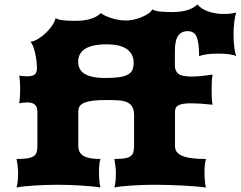

<svg xmlns="http://www.w3.org/2000/svg" viewBox="-20 -835 1072 855"><path d="M53.7 0Q57.6 -12.7 59.1 -30.3Q60.5 -47.9 60.5 -64.9Q60.5 -80.6 58.6 -96.2Q56.6 -111.8 53.7 -127Q81.1 -127 98.9 -129.4Q116.7 -131.8 127.4 -137.9Q138.2 -144 142.3 -155.3Q146.5 -166.5 146.5 -184.1V-339.8Q146 -348.6 143.8 -355.7Q141.6 -362.8 136.5 -367.9Q131.3 -373 122.6 -376Q113.8 -378.9 100.6 -378.9Q93.3 -378.9 84.7 -377.9Q76.2 -377 65.4 -375Q67.9 -389.2 68.8 -405.8Q69.8 -422.4 69.8 -439.5Q69.8 -455.1 68.8 -470.2Q67.9 -485.4 65.4 -498Q86.4 -495.1 101.1 -495.1Q125 -495.1 134.8 -503.4Q144.5 -511.7 144.5 -531.2Q144.5 -546.9 142.3 -564.9Q140.1 -583 136.2 -599.6Q132.3 -616.2 127 -629.6Q121.6 -643.1 115.7 -648.9Q131.8 -650.9 150.1 -662.1Q168.5 -673.3 184.8 -689Q201.2 -704.6 212.9 -722.2Q224.6 -739.7 227.5 -754.4Q238.3 -747.1 262.2 -744.6Q286.1 -742.2 314 -742.2Q356.9 -742.2 385.3 -751.5Q413.6 -760.7 428.7 -776.4Q435.5 -771.5 447.3 -765.6Q459 -759.8 474.1 -754.9Q489.3 -750 506.8 -746.8Q524.4 -743.7 543 -743.7Q556.2 -743.7 573.5 -747.3Q590.8 -751 607.9 -757.6Q625 -764.2 638.7 -773.2Q652.3 -782.2 658.2 -793.5Q668.9 -786.1 692.9 -783.7Q716.8 -781.2 744.6 -781.2Q787.6 -781.2 815.9 -790.5Q844.2 -799.8 859.4 -815.4Q866.2 -806.2 877.9 -798.3Q889.6 -790.5 904.8 -784.9Q919.9 -779.3 937.5 -776.1Q955.1 -772.9 973.6 -772.9Q999.5 -772.9 1012.2 -775.1Q1024.9 -777.3 1032.2 -779.3Q1026.4 -763.7 1023.2 -736.8Q1020 -710 1020 -682.6Q1020 -668 1020.8 -653.1Q1021.5 -638.2 1023.2 -625Q1024.9 -611.8 1027.1 -601.3Q1029.3 -590.8 1032.2 -585Q1020 -590.8 1000 -593.5Q980 -596.2 952.1 -596.2Q924.3 -596.2 902.8 -593.5Q881.3 -590.8 866.7 -585Q866.7 -643.1 856.2 -669.7Q845.7 -696.3 815.4 -696.3Q788.1 -696.3 773.4 -675.8Q758.8 -655.3 758.8 -607.4V-542.5Q758.8 -518.1 774.9 -506.1Q791 -494.1 833 -494.1Q868.2 -494.1 926.8 -502.9Q924.3 -490.2 923.3 -473.1Q922.4 -456.1 922.4 -438Q922.4 -417.5 922.9 -400.1Q923.3 -382.8 926.8 -368.7Q896 -372.1 873 -373.5Q850.1 -375 832 -375Q810.5 -375 796.6 -372.8Q782.7 -370.6 774.4 -366Q766.1 -361.3 762.7 -354.2Q759.3 -347.2 759.3 -337.9V-184.1Q759.3 -166.5 770 -155.3Q780.8 -144 799.6 -137.9Q818.4 -131.8 843.3 -129.4Q868.2 -127 897 -127Q894 -116.7 892.3 -101.6Q890.6 -86.4 890.6 -69.3Q890.6 -50.8 892.1 -32Q893.6 -13.2 897 0Q881.3 -2.4 855.5 -4.6Q829.6 -6.8 798.3 -8.5Q767.1 -10.3 733.4 -11.2Q699.7 -12.2 668.9 -12.2Q646 -12.2 619.9 -11.5Q593.8 -10.7 568.8 -9Q543.9 -7.3 522.7 -5.1Q501.5 -2.9 489.3 0Q493.2 -12.7 494.6 -30.3Q496.1 -47.9 496.1 -64.9Q496.1 -80.6 493.9 -96.2Q491.7 -111.8 489.3 -127Q515.1 -127 532.2 -129.4Q549.3 -131.8 559.3 -137.9Q569.3 -144 573.2 -155.3Q577.1 -166.5 577.1 -184.1V-319.8Q577.1 -345.2 569.1 -359.1Q561 -373 545.4 -379.9Q529.8 -386.7 507.1 -388.2Q484.4 -389.6 455.1 -389.6Q417.5 -389.6 393.1 -386.5Q368.7 -383.3 354.2 -377Q339.8 -370.6 334.2 -360.8Q328.6 -351.1 328.6 -337.9V-184.1Q328.6 -166.5 336.4 -155.3Q344.2 -144 357.4 -137.9Q370.6 -131.8 388.7 -129.4Q406.7 -127 427.2 -127Q423.8 -116.7 422.4 -101.6Q420.9 -86.4 420.9 -69.3Q420.9 -50.8 422.4 -32Q423.8 -13.2 427.2 0Q414.6 -2.4 392.8 -4.6Q371.1 -6.8 345.2 -8.5Q319.3 -10.3 291.3 -11.2Q263.2 -12.2 238.3 -12.2Q214.8 -12.2 188 -11.5Q161.1 -10.7 135.5 -9Q109.9 -7.3 88.1 -5.1Q66.4 -2.9 53.7 0ZM328.1 -561Q328.1 -543.5 334.7 -529.8Q341.3 -516.1 355.7 -506.8Q370.1 -497.6 393.3 -492.7Q416.5 -487.8 450.2 -487.8Q485.8 -487.8 509.8 -491.2Q533.7 -494.6 548.3 -502.2Q563 -509.8 569.1 -522.7Q575.2 -535.6 575.2 -554.7Q575.2 -576.7 566.4 -592.5Q557.6 -608.4 541.7 -618.4Q525.9 -628.4 503.4 -633.1Q481 -637.7 453.1 -637.7Q425.3 -637.7 402.1 -633.3Q378.9 -628.9 362.5 -619.6Q346.2 -610.4 337.2 -595.7Q328.1 -581.1 328.1 -561Z"/></svg>

Font: Arbutus
Style: Regular
Weight: 400
Designer: Karolina Lach
Foundry: Sorkin Type Co.
Version: Version 1.002